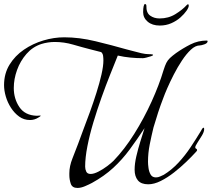

<svg xmlns="http://www.w3.org/2000/svg" viewBox="-121 -884 1044 947"><path d="M261 43Q235 43 228 22Q221 1 221 -20V-30Q221 -64 236.5 -103Q252 -142 264 -174Q274 -203 290 -244.5Q306 -286 323 -333Q340 -380 355 -427.5Q370 -475 379.5 -516.5Q389 -558 389 -586Q389 -597 387.5 -608.5Q386 -620 378 -627L327 -640Q284 -651 239.5 -664Q195 -677 149 -677Q133 -677 116 -674.5Q99 -672 83 -667Q40 -653 9.5 -618Q-21 -583 -37 -538.5Q-53 -494 -53 -450Q-53 -397 -25.5 -356Q2 -315 60 -313Q64 -313 68 -313.5Q72 -314 76 -314Q80 -314 80 -313Q80 -312 75 -308.5Q70 -305 68 -304Q49 -292 27 -292Q-3 -292 -26.5 -309Q-50 -326 -67 -352.5Q-84 -379 -92.5 -408.5Q-101 -438 -101 -464Q-101 -521 -74 -565Q-47 -609 -3 -639Q41 -669 93 -684.5Q145 -700 196 -700Q270 -700 350.5 -680.5Q431 -661 501 -641Q515 -638 535.5 -632Q556 -626 576.5 -621.5Q597 -617 610 -617Q613 -617 623.5 -616.5Q634 -616 634 -613Q634 -610 623.5 -606.5Q613 -603 601 -600Q589 -597 584 -597Q553 -597 522 -600Q491 -603 460 -610Q444 -570 422.5 -516.5Q401 -463 379.5 -402.5Q358 -342 339.5 -280.5Q321 -219 310 -162.5Q299 -106 299 -62Q299 -49 304.5 -37.5Q310 -26 326 -26Q342 -26 364.5 -37.5Q387 -49 407.5 -64.5Q428 -80 439 -91Q493 -147 541 -223.5Q589 -300 626.5 -382.5Q664 -465 686 -539Q693 -561 699.5 -574Q706 -587 717 -597.5Q728 -608 747 -622Q781 -646 818.5 -665Q856 -684 899 -684Q903 -684 903 -681Q903 -671 887.5 -665.5Q872 -660 865 -660Q843 -660 820.5 -639Q798 -618 776.5 -585.5Q755 -553 736.5 -517Q718 -481 704.5 -450Q691 -419 685 -402Q671 -366 659 -329.5Q647 -293 636 -255Q626 -214 617.5 -171.5Q609 -129 609 -86Q609 -73 611.5 -55Q614 -37 622 -23Q630 -9 648 -9Q659 -9 668.5 -13.5Q678 -18 687 -22Q726 -46 759 -81.5Q792 -117 819.5 -158.5Q847 -200 870 -238Q871 -240 875 -247Q879 -254 883 -254Q885 -254 885.5 -251.5Q886 -249 886 -247Q886 -234 875 -215.5Q864 -197 853 -180.5Q842 -164 842 -157Q842 -152 846.5 -150.5Q851 -149 851 -144Q851 -141 848.5 -138Q846 -135 844 -133Q825 -112 797.5 -85.5Q770 -59 737.5 -33.5Q705 -8 672 8.5Q639 25 610 25Q575 25 559 5.5Q543 -14 543 -47Q543 -77 551.5 -113.5Q560 -150 571.5 -187Q583 -224 592 -252Q555 -196 518.5 -146.5Q482 -97 437.5 -56Q393 -15 333 18Q318 26 298 34.5Q278 43 261 43ZM667 -758Q630 -758 607.5 -777Q585 -796 585 -824Q585 -842 587.5 -853Q590 -864 594 -864Q601 -864 601 -855Q600 -821 619.5 -807Q639 -793 666 -793Q710 -793 744.5 -814.5Q779 -836 799 -858Q804 -863 806 -863Q810 -863 810 -856Q810 -847 799 -831Q788 -815 769 -798Q750 -781 724 -769.5Q698 -758 667 -758Z"/></svg>

Font: Beau Rivage
Style: Regular
Weight: 400
Designer: Robert E. Leuschke
Foundry: Robert E. Leuschke
Version: Version 1.010; ttfautohint (v1.8.3)